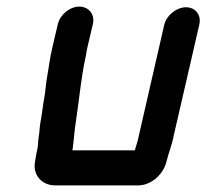

<svg xmlns="http://www.w3.org/2000/svg" viewBox="-20 -527 625 581"><path d="M155 -454 139 -386C131 -353 127 -318 121 -285C119 -267 115 -232 111 -214L107 -184C103 -163 100 -144 99 -126L96 -104C95 -94 95 -82 92 -71L89 -56C87 -46 86 -37 85 -30C82 4 107 34 147 34H398C438 34 475 0 484 -39C490 -64 501 -90 506 -118L583 -452C590 -481 572 -505 543 -505C514 -505 484 -481 477 -452L400 -116C398 -106 396 -97 393 -89C392 -86 389 -75 388 -72H199L200 -78C204 -107 205 -131 210 -162C220 -227 225 -292 240 -359C241 -368 243 -377 245 -386L261 -454C268 -483 249 -507 220 -507C191 -507 162 -483 155 -454Z"/></svg>

Font: Electronic
Style: HvIt
Weight: 900
Version: Version 1.011